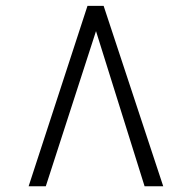

<svg xmlns="http://www.w3.org/2000/svg" viewBox="-20 -768 654 654"><path d="M333 -748 536 -133.5H472.5L307 -662L136 -133.5H77.5L278 -748Z"/></svg>

Font: Merriweather 120pt Black
Style: Regular
Weight: 900
Designer: Eben Sorkin
Foundry: Eben Sorkin
Version: Version 2.100